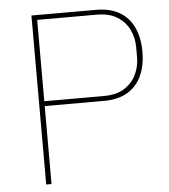

<svg xmlns="http://www.w3.org/2000/svg" viewBox="-51 -744 696 790"><g transform="rotate(-5 297.0 -349.0)"><path d="M130 0H108V-698H376Q433 -698 472 -675Q511 -652 530.5 -609.5Q550 -567 550 -510Q550 -453 530.5 -410.5Q511 -368 472 -345Q433 -322 376 -322H130ZM130 -678V-342H376Q428 -342 461 -363Q494 -384 510 -417.5Q526 -451 526 -489V-531Q526 -569 510 -602.5Q494 -636 461 -657Q428 -678 376 -678Z"/></g></svg>

Font: IBM Plex Sans Thin
Style: Regular
Weight: 250
Designer: Mike Abbink, Paul van der Laan, Pieter van Rosmalen
Foundry: Bold Monday
Version: Version 3.201